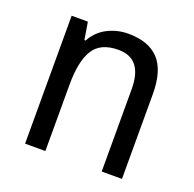

<svg xmlns="http://www.w3.org/2000/svg" viewBox="-102 -651 763 756"><g transform="rotate(20 279.5 -273.0)"><path d="M313 -546Q398 -546 441 -500Q484 -454 484 -355V0H399V-345Q399 -473 298 -473Q223 -473 193 -424.5Q163 -376 163 -278V0H78V-536H146L158 -463H163Q186 -505 226.5 -525.5Q267 -546 313 -546Z"/></g></svg>

Font: Noto Sans Tamil SemiCondensed
Style: Regular
Weight: 400
Width: 4
Designer: Jelle Bosma - Monotype Design Team
Foundry: Monotype Imaging Inc.
Version: Version 2.004; ttfautohint (v1.8.4.7-5d5b)